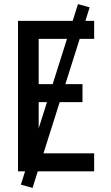

<svg xmlns="http://www.w3.org/2000/svg" viewBox="-20 -837 540 938"><path d="M68 0V-735H440V-647H169V-426H383V-338H169V-88H440V0ZM139 81 82 65 361 -817 418 -801Z"/></svg>

Font: Zed Mono Semibold
Style: Regular
Weight: 600
Monospace: yes
Designer: Belleve Invis
Foundry: Belleve Invis
Version: Version 1.0.0; ttfautohint (v1.8.4)